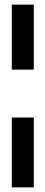

<svg xmlns="http://www.w3.org/2000/svg" viewBox="-20 -680 196 830"><path d="M31 -379V-660H126V-379ZM31 130V-172H126V130Z"/></svg>

Font: Bricolage Grotesque 96pt Condensed Medium
Style: Regular
Weight: 500
Width: 3
Designer: Mathieu Triay
Foundry: Atelier Triay
Version: Version 1.001; ttfautohint (v1.8.4.7-5d5b);gftools[0.9.33.de